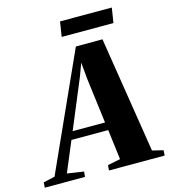

<svg xmlns="http://www.w3.org/2000/svg" viewBox="-214 -1011 982 1114"><g transform="rotate(-15 277.0 -454.5)"><path d="M-84 0 -82 -31.5 -13 -47 302 -744.5 462 -745 572.5 -47.5 638 -31.5 636 0H301.5L304 -31.5L380.5 -47L358 -227.5H137L61 -46.5L160.5 -31.5L157.5 0ZM157 -275H351.5L317 -547.5L308 -646L280 -570.5ZM251 -909H562L548 -819.5H237Z"/></g></svg>

Font: Merriweather 96pt Black
Style: Italic
Weight: 900
Italic angle: -7.8°
Version: Version 2.101